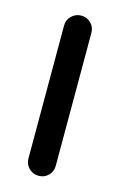

<svg xmlns="http://www.w3.org/2000/svg" viewBox="-92 -594 402 638"><g transform="rotate(15 109.0 -275.5)"><path d="M60 -504Q60 -524 74 -537.5Q88 -551 107 -551Q127 -551 140.5 -537.5Q154 -524 154 -504V-47Q154 -27 140.5 -13.5Q127 0 107 0Q88 0 74 -13.5Q60 -27 60 -47Z"/></g></svg>

Font: VDS
Style: Regular
Weight: 400
Designer: artmaker
Foundry: artmaker
Version: Version 1.000 2009 initial release